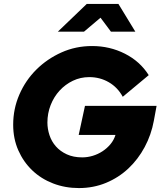

<svg xmlns="http://www.w3.org/2000/svg" viewBox="-20 -942 820 976"><path d="M47 0ZM762 -328Q749 -257 715.5 -194.5Q682 -132 632.5 -85.5Q583 -39 519 -12.5Q455 14 381 14Q311 14 250 -9.5Q189 -33 144 -76Q99 -119 73 -178Q47 -237 47 -308Q47 -389 78.5 -461.5Q110 -534 165 -588.5Q220 -643 292.5 -675.5Q365 -708 448 -708Q538 -708 615 -669Q692 -630 736 -560Q703 -532 670 -505Q637 -478 604 -450Q578 -498 533 -524Q488 -550 434 -550Q389 -550 350.5 -531.5Q312 -513 283 -481.5Q254 -450 237.5 -408Q221 -366 221 -319Q221 -287 231.5 -255Q242 -223 264 -198Q286 -173 319.5 -157.5Q353 -142 398 -142Q425 -142 451.5 -150Q478 -158 501 -173Q524 -188 541.5 -209Q559 -230 567 -256H380Q388 -293 396 -330Q404 -367 412 -404H776Q772 -385 769 -366Q766 -347 762 -328ZM544 -781 491 -852 407 -781H274L421 -922H582L668 -781Z"/></svg>

Font: Rosa Sans Black
Style: Italic
Weight: 900
Italic angle: -12°
Designer: Pentagram / MCKL
Foundry: Pentagram / MCKL
Version: Version 1.005;September 16, 2019;FontCreator 11.5.0.2425 64-